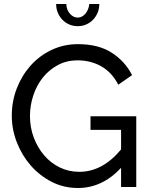

<svg xmlns="http://www.w3.org/2000/svg" viewBox="-20 -936 754 961"><path d="M586 -96Q492 5 370 5Q299 5 238.5 -26Q178 -57 134 -107.5Q90 -158 64.5 -223Q39 -288 39 -357Q39 -429 64 -493.5Q89 -558 133 -607.5Q177 -657 238 -686Q299 -715 370 -715Q473 -715 539.5 -672Q606 -629 641 -560L572 -512Q540 -574 487 -604Q434 -634 368 -634Q314 -634 270 -610.5Q226 -587 195 -548.5Q164 -510 147 -459.5Q130 -409 130 -355Q130 -298 149 -247.5Q168 -197 201 -158.5Q234 -120 279 -98Q324 -76 377 -76Q493 -76 586 -188V-286H433V-354H662V0H586ZM369 -848Q391 -848 407.5 -867.5Q424 -887 427 -916H477Q477 -892 468.5 -872Q460 -852 445.5 -837Q431 -822 411.5 -813.5Q392 -805 369 -805Q346 -805 326.5 -813.5Q307 -822 292.5 -837Q278 -852 269.5 -872Q261 -892 261 -916H312Q312 -889 329 -868.5Q346 -848 369 -848Z"/></svg>

Font: PTCRaleway Medium
Style: Regular
Weight: 500
Designer: Matt McInerney, Pablo Impallari, Rodrigo Fuenzalida
Foundry: Matt McInerney, Pablo Impallari, Rodrigo Fuenzalida
Version: Version 3.000g; ttfautohint (v1.5) -l 8 -r 28 -G 28 -x 14 -D